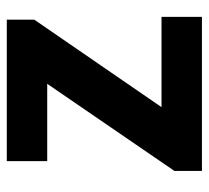

<svg xmlns="http://www.w3.org/2000/svg" viewBox="-44 -556 600 551"><g transform="rotate(-90 255.5 -280.0)"><path d="M41 0H483V-116H224L475 -481V-560H69V-444H291L41 -79Z"/></g></svg>

Font: Noto Sans CJK KR Bold
Style: Regular
Weight: 700
Designer: Ryoko NISHIZUKA (kana & ideographs); Paul D. Hunt (Latin, Greek & Cyrillic); Wenlong ZHANG (bopomofo); Sandoll Communica
Foundry: Adobe Systems Incorporated
Version: Version 1.004;PS 1.004;hotconv 1.0.82;makeotf.lib2.5.63406